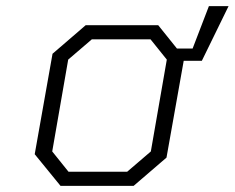

<svg xmlns="http://www.w3.org/2000/svg" viewBox="-20 -605 764 625"><path d="M177 0 93 -103 151 -430 259 -523H495L556 -447H607L660 -585H724L637 -407H578L522 -92L415 0ZM203 -46H394L471 -112L523 -411L470 -477H279L202 -411L150 -112Z"/></svg>

Font: Tomorrow Light
Style: Italic
Weight: 300
Italic angle: -10°
Designer: Tony de Marco, Monica Rizzolli
Foundry: Just in Type
Version: Version 2.002